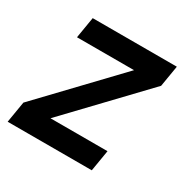

<svg xmlns="http://www.w3.org/2000/svg" viewBox="-124 -637 748 755"><g transform="rotate(30 250.0 -260.0)"><path d="M3 0 19 -96 332 -424H73L89 -520H471L455 -424L142 -96H401L385 0Z"/></g></svg>

Font: Iosevka Oblique
Style: Bold
Weight: 700
Italic angle: -9°
Monospace: yes
Designer: Belleve Invis
Foundry: Belleve Invis
Version: Version 32.5.0; ttfautohint (v1.8.4)